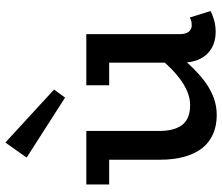

<svg xmlns="http://www.w3.org/2000/svg" viewBox="-76 -736 826 714"><g transform="rotate(-90 337.0 -379.0)"><path d="M266 14Q227 14 196 0.5Q165 -13 144 -39Q123 -65 111.5 -105Q100 -145 100 -197V-471H207V-199Q207 -174 212 -153Q217 -132 228 -116.5Q239 -101 257.5 -93Q276 -85 304 -85Q328 -85 353.5 -95.5Q379 -106 405.5 -126.5Q432 -147 458.5 -176.5Q485 -206 512 -242V-158Q481 -117 451 -85Q421 -53 391.5 -31Q362 -9 331 2.5Q300 14 266 14ZM8 -386V-471H186V-386ZM575 10Q541 10 515.5 -4.5Q490 -19 475.5 -47Q461 -75 461 -116V-471H567V-125Q567 -100 576.5 -89.5Q586 -79 599 -79Q610 -79 616.5 -81Q623 -83 629 -86L653 -9Q640 -2 619.5 4Q599 10 575 10ZM377 -386V-471H552V-386ZM331 -550 108 -693 164 -772 361 -591Z"/></g></svg>

Font: BioRhyme Medium
Style: Regular
Weight: 500
Designer: Aoife Mooney
Foundry: Aoife Mooney Type
Version: Version 1.600;gftools[0.9.33]